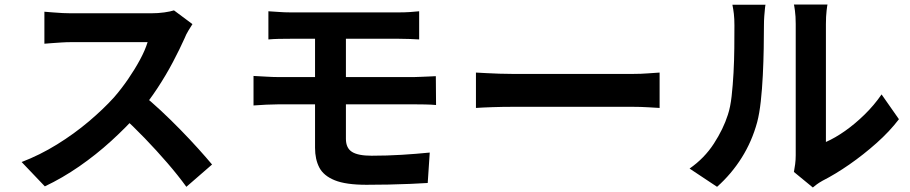

<svg xmlns="http://www.w3.org/2000/svg" viewBox="-20 -785 4040 852"><path d="M834 -678Q828 -669 816.5 -650Q805 -631 799 -615Q778 -568 747.5 -510Q717 -452 678.5 -393.5Q640 -335 597 -284Q541 -221 473.5 -159.5Q406 -98 331.5 -46.5Q257 5 179 42L76 -66Q157 -97 233 -144Q309 -191 374 -246Q439 -301 486 -353Q519 -391 548.5 -434Q578 -477 601 -519.5Q624 -562 635 -598Q625 -598 599 -598Q573 -598 538.5 -598Q504 -598 466 -598Q428 -598 393.5 -598Q359 -598 333 -598Q307 -598 296 -598Q275 -598 252 -596.5Q229 -595 208.5 -593.5Q188 -592 177 -591V-733Q192 -732 214 -730Q236 -728 258.5 -727Q281 -726 296 -726Q309 -726 337 -726Q365 -726 401 -726Q437 -726 475.5 -726Q514 -726 549.5 -726Q585 -726 611 -726Q637 -726 649 -726Q682 -726 709.5 -730Q737 -734 752 -739ZM610 -367Q649 -336 693 -295Q737 -254 780 -210Q823 -166 859.5 -125.5Q896 -85 921 -55L807 44Q770 -7 722.5 -62Q675 -117 622.5 -171.5Q570 -226 516 -275Z M1171 -735Q1193 -734 1217 -732Q1241 -730 1269 -730Q1290 -730 1327 -730Q1364 -730 1411 -730Q1458 -730 1508 -730Q1558 -730 1605 -730Q1652 -730 1690 -730Q1728 -730 1750 -730Q1776 -730 1799 -731.5Q1822 -733 1840 -735V-610Q1821 -611 1799.5 -612Q1778 -613 1750 -613Q1728 -613 1688 -613Q1648 -613 1597.5 -613Q1547 -613 1494.5 -613Q1442 -613 1395 -613Q1348 -613 1314.5 -613Q1281 -613 1269 -613Q1241 -613 1217 -612.5Q1193 -612 1171 -610ZM1515 -383Q1515 -365 1515 -335Q1515 -305 1515 -271.5Q1515 -238 1515 -210Q1515 -182 1515 -169Q1515 -128 1542 -111Q1569 -94 1629 -94Q1697 -94 1762 -98Q1827 -102 1887 -108L1878 27Q1846 29 1800.5 31Q1755 33 1704 34Q1653 35 1606 35Q1515 35 1465.5 15Q1416 -5 1397 -41.5Q1378 -78 1378 -129Q1378 -153 1378 -188Q1378 -223 1378 -261Q1378 -299 1378 -332Q1378 -365 1378 -387Q1378 -399 1378 -425Q1378 -451 1378 -484.5Q1378 -518 1378 -550Q1378 -582 1378 -607.5Q1378 -633 1378 -642H1515Q1515 -633 1515 -605Q1515 -577 1515 -540.5Q1515 -504 1515 -469Q1515 -434 1515 -410Q1515 -386 1515 -383ZM1105 -448Q1127 -447 1159.5 -445Q1192 -443 1215 -443Q1235 -443 1273.5 -443Q1312 -443 1362.5 -443Q1413 -443 1469.5 -443Q1526 -443 1581 -443Q1636 -443 1684.5 -443Q1733 -443 1767.5 -443Q1802 -443 1817 -443Q1828 -443 1846 -444Q1864 -445 1882.5 -445.5Q1901 -446 1914 -447L1915 -319Q1895 -321 1866 -321.5Q1837 -322 1820 -322Q1805 -322 1769.5 -322Q1734 -322 1685 -322Q1636 -322 1580 -322Q1524 -322 1468 -322Q1412 -322 1361.5 -322Q1311 -322 1273 -322Q1235 -322 1215 -322Q1194 -322 1161 -320.5Q1128 -319 1105 -317Z M2092 -463Q2110 -462 2138 -460.5Q2166 -459 2196.5 -458Q2227 -457 2253 -457Q2278 -457 2315 -457Q2352 -457 2395.5 -457Q2439 -457 2485.5 -457Q2532 -457 2578 -457Q2624 -457 2665 -457Q2706 -457 2738.5 -457Q2771 -457 2790 -457Q2825 -457 2856 -459.5Q2887 -462 2907 -463V-306Q2890 -307 2856 -309Q2822 -311 2790 -311Q2771 -311 2738 -311Q2705 -311 2664 -311Q2623 -311 2577.5 -311Q2532 -311 2485 -311Q2438 -311 2394.5 -311Q2351 -311 2314.5 -311Q2278 -311 2253 -311Q2210 -311 2165 -309.5Q2120 -308 2092 -306Z M3503 -22Q3506 -37 3508.5 -56.5Q3511 -76 3511 -96Q3511 -107 3511 -140Q3511 -173 3511 -220Q3511 -267 3511 -321.5Q3511 -376 3511 -432Q3511 -488 3511 -537.5Q3511 -587 3511 -624.5Q3511 -662 3511 -679Q3511 -713 3507.5 -738Q3504 -763 3503 -765H3652Q3651 -763 3648 -737.5Q3645 -712 3645 -678Q3645 -661 3645 -627.5Q3645 -594 3645 -550.5Q3645 -507 3645 -458Q3645 -409 3645 -361.5Q3645 -314 3645 -271.5Q3645 -229 3645 -199Q3645 -169 3645 -155Q3686 -173 3730 -204Q3774 -235 3816.5 -276.5Q3859 -318 3892 -366L3969 -256Q3928 -202 3869.5 -150Q3811 -98 3749 -55Q3687 -12 3630 17Q3614 26 3604 33.5Q3594 41 3587 47ZM3040 -37Q3106 -83 3148 -148Q3190 -213 3210 -276Q3221 -309 3226.5 -357.5Q3232 -406 3235 -461.5Q3238 -517 3238.5 -571.5Q3239 -626 3239 -672Q3239 -702 3236.5 -723.5Q3234 -745 3230 -764H3377Q3376 -762 3374.5 -747.5Q3373 -733 3371.5 -713.5Q3370 -694 3370 -673Q3370 -629 3369 -570.5Q3368 -512 3365 -451Q3362 -390 3356 -335.5Q3350 -281 3340 -243Q3317 -158 3271.5 -85.5Q3226 -13 3162 44Z"/></svg>

Font: Noto Sans JP Thin
Style: Bold
Weight: 700
Version: Version 2.004-H2;hotconv 1.0.118;makeotfexe 2.5.65603